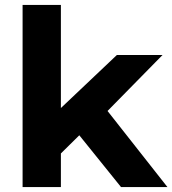

<svg xmlns="http://www.w3.org/2000/svg" viewBox="-20 -762 702 782"><path d="M303 -211 228 -137V0H72V-742H228V-322L456 -538H642L418 -310L662 0H473Z"/></svg>

Font: Montserrat-Bold
Style: Bold
Weight: 700
Version: Version 7.200